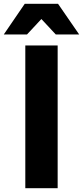

<svg xmlns="http://www.w3.org/2000/svg" viewBox="-56 -989 436 1009"><path d="M74 -969H249L360 -808H237L141 -911H182L86 -808H-36ZM77 -750H247V0H77Z"/></svg>

Font: Unbounded Medium
Style: Regular
Weight: 500
Designer: Luke Prowse, Jean-Baptiste Morizot, Fátima Lázaro, Florian Runge
Foundry: NaN
Version: Version 1.700